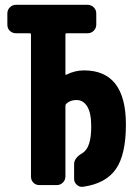

<svg xmlns="http://www.w3.org/2000/svg" viewBox="-20 -750 540 778"><path d="M320.3 -464.8Q490.2 -464.8 490.2 -245.1Q490.2 -123 449.2 -64.5Q408.2 -5.9 316.4 6.8Q302.7 8.8 291.5 -1Q280.3 -10.7 280.3 -25.4V-85Q280.3 -110.4 314.5 -129.9Q350.6 -152.3 349.6 -240.2Q349.6 -292 333.5 -318.4Q317.4 -344.7 290 -344.7Q263.7 -344.7 248 -329.1Q245.1 -326.2 245.1 -320.3V-35.2Q245.1 -20.5 234.9 -10.3Q224.6 0 210 0H139.6Q125 0 115.2 -9.8Q105.5 -19.5 105.5 -35.2V-610.4Q105.5 -615.2 99.6 -615.2H44.9Q30.3 -615.2 20 -625Q9.8 -634.8 9.8 -650.4V-695.3Q9.8 -710 20 -720.2Q30.3 -730.5 44.9 -730.5H335Q349.6 -730.5 359.9 -720.2Q370.1 -710 370.1 -695.3V-650.4Q370.1 -635.7 359.9 -625.5Q349.6 -615.2 335 -615.2H250Q245.1 -615.2 245.1 -610.4V-450.2Q245.1 -445.3 249 -447.3Q283.2 -464.8 320.3 -464.8Z"/></svg>

Font: Rounded-L Mgen+ 1m bold
Style: Bold
Weight: 700
Designer: [Source Han Sans]
Ryoko NISHIZUKA  (kana & ideographs); Paul D. Hunt (Latin, Greek & Cyrillic); Wenlong ZHANG  (bopomofo
Version: Version 1.059.20150602